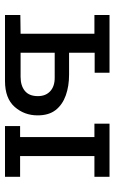

<svg xmlns="http://www.w3.org/2000/svg" viewBox="139 -608 469 788"><g transform="rotate(90 374.0 -214.5)"><path d="M42 0V-63L119 -64V-367H42V-429H279V-368H197V-263H287Q334 -263 372 -249.5Q410 -236 432 -208Q454 -180 454 -134Q454 -79 419 -39.5Q384 0 313 0ZM197 -64H296Q332 -64 353.5 -81.5Q375 -99 375 -135Q375 -167 355 -185.5Q335 -204 300 -204H197ZM498 0V-62H543V-367H488V-429H706V-367H621V-62H706V0Z"/></g></svg>

Font: Podkova
Style: Regular
Weight: 400
Designer: Ilya Yudin
Foundry: Cyreal (www.cyreal.org)
Version: Version 2.103